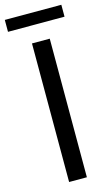

<svg xmlns="http://www.w3.org/2000/svg" viewBox="-137 -933 567 981"><g transform="rotate(-15 146.5 -442.5)"><path d="M100 -733H194V0H100ZM-3 -885H296V-822H-3Z"/></g></svg>

Font: Kinto Sans
Style: Regular
Weight: 400
Designer: Authors: Ryoko NISHIZUKA  (kana & ideographs); Paul D. Hunt (Latin, Greek & Cyrillic); Wenlong ZHANG  (bopomofo); Sandol
Foundry: Adobe Systems Incorporated, ookami Inc.
Version: Version 0.001